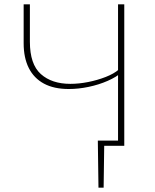

<svg xmlns="http://www.w3.org/2000/svg" viewBox="-20 -678 719 893"><path d="M438 195 435 -24H465L462 195ZM450 0 435 -24H545V0ZM529 0V-658H558V0ZM300 -264Q231 -264 184.5 -289Q138 -314 114 -361.5Q90 -409 90 -477V-658H119V-484Q119 -379 170 -333.5Q221 -288 307 -288Q347 -288 390 -296.5Q433 -305 471.5 -320Q510 -335 533 -355L548 -343Q522 -320 481 -302Q440 -284 392.5 -274Q345 -264 300 -264Z"/></svg>

Font: Ysabeau Office Thin
Style: Regular
Weight: 250
Designer: Christian Thalmann (Catharsis Fonts)
Version: Version 2.001;gftools[0.9.30]; featfreeze: tnum,lnum,ss02